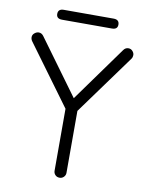

<svg xmlns="http://www.w3.org/2000/svg" viewBox="-92 -903 742 969"><g transform="rotate(10 279.5 -419.0)"><path d="M510.5 -703.8Q523.8 -703.8 532.1 -694.1Q540.5 -684.5 540.5 -674Q540.5 -668.8 539.1 -664.1Q537.8 -659.5 534.8 -655L300.2 -332.2L311.5 -371.2V-30.2Q311.5 -17.8 302.6 -8.9Q293.8 0 281.2 0Q267.5 0 259 -8.9Q250.5 -17.8 250.5 -30.2V-364L256.2 -340.2L26.8 -652.8Q22.8 -658.2 21 -663.5Q19.2 -668.8 19.2 -674.2Q19.2 -687 29.8 -695.4Q40.2 -703.8 51 -703.8Q66.2 -703.8 76 -690L290.5 -396.5L276 -399L485.2 -689.5Q495 -703.8 510.5 -703.8ZM410.8 -787.5H155.2Q126.2 -787.5 126.2 -812.2Q126.2 -838.2 155.2 -838.2H410.8Q439.8 -838.2 439.8 -812.2Q439.8 -787.5 410.8 -787.5Z"/></g></svg>

Font: Quicksand Variable Light
Style: Regular
Weight: 300
Designer: Andrew Paglinawan
Foundry: Andrew Paglinawan
Version: Version 3.004